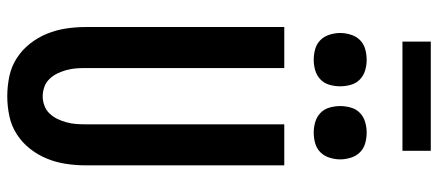

<svg xmlns="http://www.w3.org/2000/svg" viewBox="-350 -818 1176 515"><g transform="rotate(90 237.5 -560.0)"><path d="M238 8Q211 8 184.5 2.5Q158 -3 135.5 -17.5Q113 -32 96.5 -53Q80 -74 70 -98.5Q60 -123 56 -149.5Q52 -176 52 -202V-735H162V-202Q162 -189 163 -176Q164 -163 167.5 -150.5Q171 -138 176.5 -126.5Q182 -115 191 -105.5Q200 -96 212.5 -91.5Q225 -87 238 -87Q250 -87 262.5 -91.5Q275 -96 284 -105.5Q293 -115 298.5 -126.5Q304 -138 307.5 -150.5Q311 -163 312 -176Q313 -189 313 -202V-735H423V-202Q423 -176 419 -149.5Q415 -123 405 -98.5Q395 -74 378.5 -53Q362 -32 339.5 -17.5Q317 -3 290.5 2.5Q264 8 238 8ZM335 -814Q321 -814 307 -818Q293 -822 282.5 -832Q272 -842 268 -856.5Q264 -871 264 -885Q264 -899 268 -913.5Q272 -928 282.5 -938Q293 -948 307 -952Q321 -956 335 -956Q350 -956 364 -952Q378 -948 388 -938Q398 -928 402.5 -913.5Q407 -899 407 -885Q407 -871 402.5 -856.5Q398 -842 388 -832Q378 -822 364 -818Q350 -814 335 -814ZM140 -814Q125 -814 111 -818Q97 -822 87 -832Q77 -842 72.5 -856.5Q68 -871 68 -885Q68 -899 72.5 -913.5Q77 -928 87 -938Q97 -948 111 -952Q125 -956 140 -956Q154 -956 168 -952Q182 -948 192.5 -938Q203 -928 207 -913.5Q211 -899 211 -885Q211 -871 207 -856.5Q203 -842 192.5 -832Q182 -822 168 -818Q154 -814 140 -814ZM91 -1052V-1128H384V-1052Z"/></g></svg>

Font: Iosevka QP
Style: Bold
Weight: 700
Designer: Belleve Invis
Foundry: Belleve Invis
Version: Version 20.0.0; ttfautohint (v1.8.4)